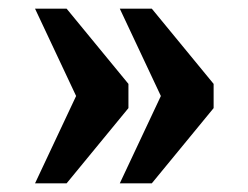

<svg xmlns="http://www.w3.org/2000/svg" viewBox="-20 -492 574 444"><path d="M257 -68H331L474 -242V-298L331 -472H257L352 -270ZM61 -68H134L277 -242V-298L134 -472H61L156 -270Z"/></svg>

Font: Noto Serif Tamil SemiCondensed ExtraBold
Style: Italic
Weight: 800
Width: 4
Italic angle: -12°
Designer: Indian Type Foundry, Tom Grace, and the Monotype Design Team
Foundry: Monotype Imaging Inc.
Version: Version 2.003